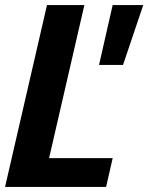

<svg xmlns="http://www.w3.org/2000/svg" viewBox="-29 -740 587 760"><path d="M-9 0 157 -720H305L139 0ZM63 0 89 -114H417L391 0ZM458 -483H363L417 -720H538Z"/></svg>

Font: Instrument Sans SemiCondensed
Style: Bold Italic
Weight: 700
Width: 4
Italic angle: -13°
Designer: Rodrigo Fuenzalida
Foundry: fragTYPE
Version: Version 1.000;gftools[0.9.28]